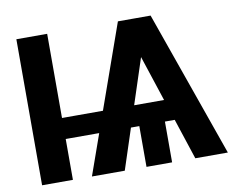

<svg xmlns="http://www.w3.org/2000/svg" viewBox="-79 -835 1188 942"><g transform="rotate(-10 515.5 -364.0)"><path d="M480.9 -308.2V-203.5H175.4V-308.2ZM210.9 -727.5V0H57.4V-727.5ZM688.1 -667.4 469.3 0H305.7L563.3 -727.5H657.4ZM820.7 0 599.6 -672.3 632 -727.5H726.2L982.8 0ZM830.1 -308.2V-203.1H436.1V-308.2ZM705.1 -257.2V0H577.5V-257.2Z"/></g></svg>

Font: GitLab Sans
Style: Regular
Weight: 400
Designer: Rasmus Andersson
Foundry: Modifications by GitLab B.V., manufactured by rsms
Version: Version 4.000;git-c8fb6b7